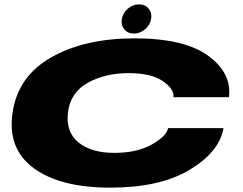

<svg xmlns="http://www.w3.org/2000/svg" viewBox="-20 -857 1114 881"><path d="M486 4Q257 4 135.2 -85Q13.5 -174 37.5 -339Q61.5 -506.5 215 -593.8Q368.5 -681 597.5 -681Q826 -681 935.2 -601.2Q1044.5 -521.5 1030.5 -411H776Q780 -448.5 726.8 -485Q673.5 -521.5 569.5 -521.5Q463.5 -521.5 383 -477.2Q302.5 -433 291.5 -339Q282 -250.5 340.5 -203Q399 -155.5 505 -155.5Q608 -155.5 676.5 -194Q745 -232.5 751 -269H1005.5Q986.5 -160 850.5 -78Q714.5 4 486 4ZM594.5 -703Q566.5 -703 550.5 -722.5Q534.5 -742 539 -770Q544 -798 567 -817.5Q590 -837 618 -837Q646 -837 662 -817.5Q678 -798 673.5 -770Q668.5 -742 645.5 -722.5Q622.5 -703 594.5 -703Z"/></svg>

Font: Anybody UltraExpanded ExtraBold
Style: Italic
Weight: 800
Width: 9
Italic angle: -10°
Designer: Tyler Finck
Foundry: Etcetera Type Company
Version: Version 1.010; ttfautohint (v1.8.3) -l 8 -r 50 -G 200 -x 14 